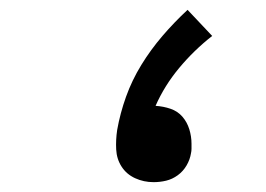

<svg xmlns="http://www.w3.org/2000/svg" viewBox="-20 -812 540 390"><path d="M292 -442Q272 -442 254.5 -450Q237 -458 227 -473.5Q217 -489 216 -508.5Q215 -528 218 -548Q224 -582 236 -615.5Q248 -649 267 -680Q286 -711 310 -739Q334 -767 361 -792L411 -739Q374 -710 344 -674Q314 -638 296 -597Q296 -597 296 -597Q296 -597 296 -597Q312 -596 326.5 -591Q341 -586 350.5 -575Q360 -564 364.5 -549.5Q369 -535 369 -520Q369 -515 369 -510Q369 -505 368 -501Q366 -488 359 -476Q352 -464 341 -456Q330 -448 317.5 -445Q305 -442 292 -442Z"/></svg>

Font: iosevka_custom_sans_ss08
Style: Italic
Weight: 400
Italic angle: -10°
Designer: Belleve Invis
Foundry: Belleve Invis
Version: Version 10.3.0; ttfautohint (v1.8.3)